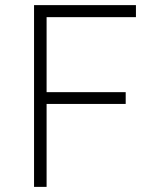

<svg xmlns="http://www.w3.org/2000/svg" viewBox="-20 -730 618 750"><path d="M113 -710H511V-663H162V-370H471V-324H162V0H113Z"/></svg>

Font: Synthetic Light
Style: Regular
Weight: 300
Designer: Santiago Orozco
Foundry: Typemade
Version: Version 2.000; ttfautohint (v1.8.4.7-5d5b)